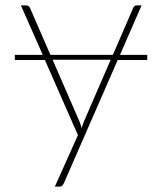

<svg xmlns="http://www.w3.org/2000/svg" viewBox="-20 -513 598 712"><path d="M275 -62Q279.5 -50 282.5 -38Q284.5 -44 286.5 -50Q288.5 -56 291 -62L390.5 -291.5H175ZM526 -290.5H416.5L217 166Q215 171 211.2 175Q207.5 179 201.5 179H183.5L269 -12L146.5 -290.5H35V-309.5H138.5L57.5 -493H77.5Q83 -493 86.5 -490Q90 -487 91 -484L167 -309.5H398.5L474 -484Q476 -488 479 -490.5Q482 -493 486 -493H505L425 -309.5H526Z"/></svg>

Font: Lato ExtraLight
Style: Regular
Weight: 275
Designer: Lukasz Dziedzic with Adam Twardoch and Botio Nikoltchev
Foundry: tyPoland Lukasz Dziedzic
Version: Version 2.015; 2015-08-06; http://www.latofonts.com/